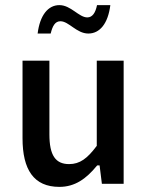

<svg xmlns="http://www.w3.org/2000/svg" viewBox="-20 -718 576 750"><path d="M212 12C273 12 317 -20 358 -70L360 -72H369L378 0H463V-481H358V-148L357 -147C321 -99 292 -77 250 -77C197 -77 173 -111 173 -193V-481H68V-178C68 -55 112 12 212 12ZM178 -587C185 -616 195 -635 216 -635C249 -635 279 -587 325 -587C370 -587 402 -626 411 -698H359C353 -668 341 -650 321 -650C288 -650 257 -698 212 -698C168 -698 136 -659 127 -587Z"/></svg>

Font: Falling Sky
Style: Light
Weight: 400
Designer: Paul D. Hunt
Foundry: Adobe Systems Incorporated
Version: Version 1.02